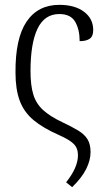

<svg xmlns="http://www.w3.org/2000/svg" viewBox="-20 -564 433 793"><path d="M44 -264Q43 -406 90 -475Q137 -544 225 -544Q289 -544 327 -515.5Q365 -487 365 -440Q365 -414 350.5 -404Q336 -394 309 -394Q309 -442 290.5 -474Q272 -506 225 -506Q164 -506 135 -445.5Q106 -385 106 -270Q106 -212 117.5 -174Q129 -136 158 -109.5Q187 -83 238 -59Q276 -41 302 -25.5Q328 -10 341 10.5Q354 31 354 64Q354 98 336 134Q318 170 278 209L253 189Q302 128 302 77Q302 48 284.5 30.5Q267 13 224 -6Q158 -35 118.5 -68Q79 -101 61.5 -148Q44 -195 44 -264Z"/></svg>

Font: Noto Serif Condensed Light
Style: Regular
Weight: 300
Width: 3
Designer: Monotype Design Team
Foundry: Monotype Imaging Inc.
Version: Version 2.013